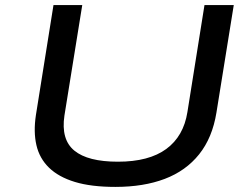

<svg xmlns="http://www.w3.org/2000/svg" viewBox="-20 -725 981 754"><path d="M433 9Q338 9 274 -10.5Q210 -30 172.5 -66.5Q135 -103 123 -155Q111 -207 121 -273L190 -705H303L233 -271Q219 -177 272 -133.5Q325 -90 443 -90Q565 -90 633 -140Q701 -190 716 -285L783 -705H898L830 -283Q814 -184 762 -119Q710 -54 627 -22.5Q544 9 433 9Z"/></svg>

Font: Nunito Sans 7pt Expanded Medium
Style: Italic
Weight: 500
Width: 7
Italic angle: -9°
Designer: Vernon Adams
Foundry: Vernon Adams
Version: Version 3.101;gftools[0.9.27]